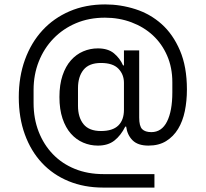

<svg xmlns="http://www.w3.org/2000/svg" viewBox="-20 -728 931 869"><path d="M679 121H447Q361 121 290.5 92Q220 63 170 9.5Q120 -44 92.5 -119.5Q65 -195 65 -288Q65 -381 93 -458Q121 -535 172 -590.5Q223 -646 295 -677Q367 -708 456 -708Q526 -708 593 -686.5Q660 -665 711.5 -619Q763 -573 794.5 -499.5Q826 -426 826 -323Q826 -271 816.5 -225Q807 -179 786 -144.5Q765 -110 732 -89.5Q699 -69 652 -69Q604 -69 580 -93Q556 -117 551 -155H547Q527 -115 498 -92Q469 -69 423 -69Q388 -69 356.5 -82.5Q325 -96 301 -123Q277 -150 263 -191.5Q249 -233 249 -289Q249 -345 263 -386.5Q277 -428 301 -455Q325 -482 356.5 -495.5Q388 -509 423 -509Q469 -509 496 -486.5Q523 -464 537 -432H541V-500H610V-196Q610 -157 623.5 -143.5Q637 -130 665 -130Q712 -130 736 -178Q760 -226 760 -310V-356Q760 -422 736.5 -476Q713 -530 672 -568Q631 -606 575 -627Q519 -648 455 -648Q383 -648 324 -623Q265 -598 222 -553.5Q179 -509 155.5 -449.5Q132 -390 132 -321V-262Q132 -191 155 -132Q178 -73 219.5 -30Q261 13 319 36.5Q377 60 448 60H679ZM437 -135Q490 -135 515.5 -160Q541 -185 541 -231V-353Q541 -391 516 -417Q491 -443 437 -443Q383 -443 358 -412Q333 -381 333 -329V-249Q333 -197 358 -166Q383 -135 437 -135Z"/></svg>

Font: IBM Plex Sans Devanagari
Style: Regular
Weight: 400
Designer: Mike Abbink, Paul van der Laan, Pieter van Rosmalen, Erin McLaughlin
Foundry: Bold Monday
Version: Version 1.1